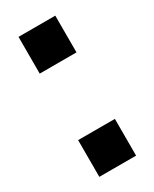

<svg xmlns="http://www.w3.org/2000/svg" viewBox="-116 -462 373 464"><g transform="rotate(-30 71.0 -229.5)"><path d="M122.1 -136.7V-34.2H19.5V-136.7ZM19.5 -322.3V-424.8H122.1V-322.3Z"/></g></svg>

Font: NAYAKA
Style: Regular
Weight: 400
Designer: R.S. Wihananto
Foundry: R.S. Wihananto
Version: Version 1.92